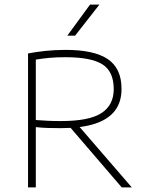

<svg xmlns="http://www.w3.org/2000/svg" viewBox="-20 -819 650 839"><path d="M102.5 0V-585.5Q137 -592 178 -596.5Q219 -601 267 -601Q391.5 -601 451.2 -560.5Q511 -520 511 -431.5Q511.5 -374 482.5 -335.8Q453.5 -297.5 394.5 -278.2Q335.5 -259 246.5 -259Q216 -259 190 -259.8Q164 -260.5 136.5 -263.5V0ZM512 0 269 -283H311.5L556 0ZM246.5 -290Q370 -290 423.5 -325Q477 -360 477 -429.5Q477 -506.5 427.5 -537.8Q378 -569 266.5 -569Q225.5 -569 195.8 -566.2Q166 -563.5 136.5 -558.5V-294.5Q167.5 -292.5 189.5 -291.2Q211.5 -290 246.5 -290ZM274 -663 373.5 -799H414.5L308 -663Z"/></svg>

Font: Encode Sans SC SemiExpanded Thin
Style: Regular
Weight: 250
Width: 6
Designer: Multiple Designers
Foundry: Impallari Type
Version: Version 3.002